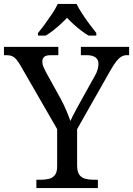

<svg xmlns="http://www.w3.org/2000/svg" viewBox="-25 -951 673 971"><path d="M159 0V-42H182Q204 -42 222.5 -46.5Q241 -51 252.5 -65.5Q264 -80 264 -109V-298L79 -619Q68 -638 58.5 -649.5Q49 -661 37 -666.5Q25 -672 8 -672H-5V-714H270V-672H233Q206 -672 197.5 -662.5Q189 -653 189 -640Q189 -626 195 -612Q201 -598 207 -587L281 -453Q298 -422 310.5 -392Q323 -362 331 -339Q340 -360 357 -391Q374 -422 391 -453L455 -568Q465 -585 469 -600.5Q473 -616 473 -628Q473 -650 457.5 -661Q442 -672 413 -672H384V-714H628V-672H616Q602 -672 589.5 -665Q577 -658 563.5 -641Q550 -624 533 -594L365 -298V-114Q365 -83 376 -67.5Q387 -52 406 -47Q425 -42 447 -42H470V0ZM167 -784Q183 -803 202 -829Q221 -855 239 -882Q257 -909 267 -931H362Q373 -909 390.5 -882Q408 -855 427.5 -829Q447 -803 462 -784V-771H423Q404 -782 384.5 -797Q365 -812 347 -828.5Q329 -845 314 -861Q299 -845 281 -828.5Q263 -812 244 -797Q225 -782 206 -771H167Z"/></svg>

Font: Noto Serif Gurmukhi
Style: Regular
Weight: 400
Designer: Vaibhav Singh and the Monotype Design Team
Foundry: Monotype Imaging Inc.
Version: Version 2.003